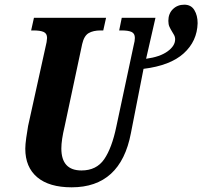

<svg xmlns="http://www.w3.org/2000/svg" viewBox="-20 -790 864 820"><path d="M88 -155Q88 -172 92 -201Q96 -230 100 -252L179 -610L181 -628Q181 -647 166.5 -653.5Q152 -660 123 -660H113L125 -714H433L421 -660H410Q378 -660 358.5 -648.5Q339 -637 331 -602L256 -250Q242 -192 242 -156Q242 -62 328 -62Q392 -62 425 -110Q458 -158 477 -250L551 -597Q556 -615 556 -628Q556 -647 542 -653.5Q528 -660 499 -660H489L500 -714H644L604 -539Q663 -547 695.5 -570.5Q728 -594 728 -622Q728 -633 722.5 -642Q717 -651 716 -653Q708 -666 703.5 -676Q699 -686 699 -701Q699 -732 718.5 -751Q738 -770 767 -770Q796 -770 810 -747Q824 -724 824 -691Q822 -614 764.5 -562Q707 -510 593 -496L539 -221Q495 10 286 10Q190 10 139 -33Q88 -76 88 -155Z"/></svg>

Font: Noto Serif CondExtraBold
Style: Italic
Weight: 800
Width: 3
Italic angle: -12°
Designer: Monotype Design Team
Foundry: Monotype Imaging Inc.
Version: Version 1.001